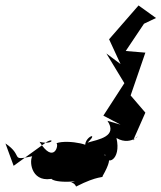

<svg xmlns="http://www.w3.org/2000/svg" viewBox="-23 -623 592 704"><path d="M371 -180C409 -123 340 -112 298 -100C349 -148 268 -115 295 -72C338 -90 226 -113 184 -98C194 -91 174 -20 122 -103C178 -89 177 -126 139 -96L27 -15L-3 -97C66 -51 10 -32 95 -50C83 -26 95 53 178 30C152 22 158 50 252 42C213 55 244 34 256 61C338 19 357 30 353 23C406 -70 353 -40 362 -58C365 -12 423 -35 404 -117C464 -81 506 -151 465 -108L510 -210L456 -273L510 -430L438 -436L505 -536L549 -557L485 -603L377 -479L419 -388L367 -427L433 -318L356 -199L419 -166Z"/></svg>

Font: Charger Distortion
Style: 2It
Weight: 400
Designer: Jasper
Foundry: Cannot Into Space Fonts
Version: Version 0.98